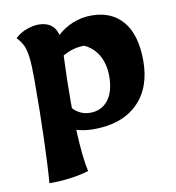

<svg xmlns="http://www.w3.org/2000/svg" viewBox="-71 -478 661 721"><g transform="rotate(-10 259.5 -117.0)"><path d="M72 -213Q72 -268 68.5 -297Q65 -326 57.5 -343Q50 -360 33 -378Q54 -397 78.5 -405.5Q103 -414 122 -414Q181 -414 194 -362Q220 -386 253.5 -399.5Q287 -413 324 -413Q402 -413 444.5 -361.5Q487 -310 487 -212Q487 -108 427 -49.5Q367 9 260 9Q224 9 194 0Q199 109 211 160Q145 180 60 180Q65 122 68.5 15Q72 -92 72 -213ZM351 -177Q351 -223 332 -256.5Q313 -290 278 -306Q235 -306 196 -283Q192 -191 192 -112V-83Q219 -54 257 -54Q301 -54 326 -86.5Q351 -119 351 -177Z"/></g></svg>

Font: Mirza
Style: Bold
Weight: 700
Designer: Arabic design by Kourosh Beigpour, Latin design by Eduardo Tunni, engineering by Lasse Fister
Version: Version 1.0010g